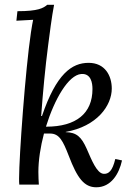

<svg xmlns="http://www.w3.org/2000/svg" viewBox="-20 -775 560 806"><path d="M178.2 -754.9C162.1 -741.2 141.1 -728 53.2 -728L48.8 -688L119.1 -691.9C116.2 -674.8 114.7 -672.9 109.9 -639.2C86.4 -481.9 60.1 -118.2 60.1 -25.9C60.1 -15.1 60.1 -8.8 61 0H143.1C142.1 -17.1 141.1 -33.2 141.1 -53.2C141.1 -102.1 149.9 -159.2 164.6 -214.4H190.9C228.5 -213.9 243.7 -185.5 269 -120.1C304.2 -27.8 333 11.2 384.3 11.2C446.3 11.2 480 -45.4 492.2 -101.6L463.9 -107.4C452.1 -57.6 436 -43.5 414.1 -45.4C386.2 -48.3 364.7 -103 344.2 -149.9C321.8 -200.2 301.8 -219.2 255.9 -220.2V-221.2C387.2 -244.6 449.2 -331.5 449.2 -403.3C449.2 -457 420.9 -511.2 352.1 -511.2C281.2 -511.2 216.3 -464.8 156.2 -288.1H152.8C160.2 -388.2 169.9 -492.2 182.1 -585C188 -629.9 197.3 -705.1 207 -754.9ZM172.9 -243.2C208.5 -358.4 267.1 -460.4 321.3 -464.4C362.3 -467.3 368.2 -426.3 368.2 -401.4C368.2 -299.3 300.3 -243.2 173.8 -243.2Z"/></svg>

Font: Lora Italic
Style: Regular
Weight: 400
Italic angle: -3°
Designer: Olga Karpushina, Alexei Vanyashin
Foundry: Cyreal
Version: Version 1.011;PS 001.011;hotconv 1.0.70;makeotf.lib2.5.58329